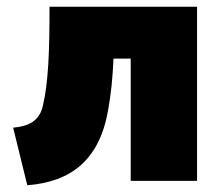

<svg xmlns="http://www.w3.org/2000/svg" viewBox="-20 -537 645 570"><path d="M19 -158 61 13C190 3 275 -61 301 -210C310 -262 314 -301 317 -363H368V0H565V-517H127C127 -388 124 -292 107 -222C97 -178 65 -162 19 -158Z"/></svg>

Font: Finlandica Black
Style: Regular
Weight: 900
Designer: Niklas Ekholm, Juho Hiilivirta, Jaakko Suomalainen
Foundry: Helsinki Type Studio
Version: Version 2.000;Glyphs 3.2 (3202)